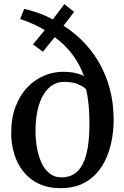

<svg xmlns="http://www.w3.org/2000/svg" viewBox="-20 -922 614 952"><path d="M280.5 11Q218.5 11 172.2 -11Q126 -33 95.8 -71.2Q65.5 -109.5 50.5 -158.5Q35.5 -207.5 35.5 -261Q35.5 -337 57.5 -394.2Q79.5 -451.5 116.5 -489.8Q153.5 -528 199.2 -547Q245 -566 292 -566Q328 -566 353.5 -560Q379 -554 396 -545.5Q381.5 -586.5 356.8 -626Q332 -665.5 296.2 -700.2Q260.5 -735 214.5 -761L284.5 -778.5L193 -666L143.5 -701.5L235 -813L226.5 -755.5Q207.5 -771 179.5 -785.8Q151.5 -800.5 124 -811.5Q96.5 -822.5 80 -827.5L100 -878Q127 -871.5 153.5 -863.2Q180 -855 209.2 -841.8Q238.5 -828.5 274 -807L216.5 -792L299 -901.5L347.5 -863L269 -760.5L264.5 -813Q329 -777 380.5 -727.5Q432 -678 468.5 -616.2Q505 -554.5 524.2 -482.2Q543.5 -410 543.5 -328.5Q543.5 -280.5 535 -232Q526.5 -183.5 507.8 -140Q489 -96.5 458.5 -62.5Q428 -28.5 384 -8.8Q340 11 280.5 11ZM285 -42.5Q321.5 -42.5 347.5 -59.2Q373.5 -76 390.5 -109.2Q407.5 -142.5 415.5 -192.8Q423.5 -243 423.5 -310.5Q423.5 -348 421 -381.5Q418.5 -415 414.5 -440.5Q410.5 -466 406.5 -479.5Q397 -490.5 370.2 -503.2Q343.5 -516 296.5 -516Q266.5 -516 241 -500.5Q215.5 -485 196.5 -454.2Q177.5 -423.5 166.8 -377.8Q156 -332 156 -270.5Q156 -232 162.8 -191.8Q169.5 -151.5 184.5 -117.8Q199.5 -84 224.2 -63.2Q249 -42.5 285 -42.5Z"/></svg>

Font: Merriweather 28pt Medium
Style: Regular
Weight: 500
Version: Version 2.100